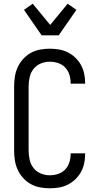

<svg xmlns="http://www.w3.org/2000/svg" viewBox="-20 -1005 540 1033"><path d="M247 8Q221 8 194.5 3Q168 -2 145 -15Q122 -28 104 -48Q86 -68 75 -92Q64 -116 60 -142.5Q56 -169 56 -195V-540Q56 -566 60 -592.5Q64 -619 75 -643Q86 -667 104 -687Q122 -707 145 -720Q168 -733 194.5 -738Q221 -743 247 -743Q272 -743 296.5 -739Q321 -735 343.5 -724Q366 -713 384.5 -695.5Q403 -678 415 -656.5Q427 -635 432.5 -610.5Q438 -586 438 -561V-555H360V-559Q360 -582 353 -604Q346 -626 330 -642.5Q314 -659 292 -666Q270 -673 247 -673Q222 -673 198.5 -663Q175 -653 160 -633.5Q145 -614 139.5 -589.5Q134 -565 134 -540V-195Q134 -170 139.5 -145.5Q145 -121 160 -101.5Q175 -82 198.5 -72Q222 -62 247 -62Q270 -62 292 -69Q314 -76 330 -92.5Q346 -109 353 -131Q360 -153 360 -176V-180H438V-174Q438 -149 432.5 -124.5Q427 -100 415 -78.5Q403 -57 384.5 -39.5Q366 -22 343.5 -11Q321 0 296.5 4Q272 8 247 8ZM204 -815 109 -952 156 -985 250 -871 344 -985 391 -952 296 -815Z"/></svg>

Font: Iosevka srxl
Style: Regular
Weight: 400
Monospace: yes
Designer: Belleve Invis
Foundry: Belleve Invis
Version: Version 33.0.1; ttfautohint (v1.8.3)